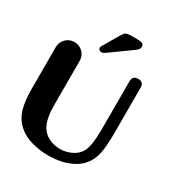

<svg xmlns="http://www.w3.org/2000/svg" viewBox="-209 -1065 1151 1220"><g transform="rotate(30 366.5 -454.5)"><path d="M574.2 -700.7Q615.2 -700.7 615.2 -660.2V-317.9Q614.7 -237.3 605 -180.2Q594.7 -123 558.1 -80.1Q531.7 -48.8 491.7 -29.3Q452.1 -9.3 407.7 -1Q364.3 7.3 319.3 7.3Q258.8 7.3 197.3 -9.8Q136.2 -27.3 95.7 -64.9Q50.3 -107.9 34.7 -167.5Q19.5 -226.6 19.5 -305.7V-613.8Q19.5 -649.9 44.9 -675.3Q70.3 -700.7 107.4 -700.7Q144 -700.7 169.4 -675.3Q194.8 -649.9 194.8 -613.8V-305.7Q194.8 -271 196.3 -245.6Q198.2 -220.7 203.6 -194.8Q209 -168.9 219.7 -147Q241.2 -105.5 280.3 -85.9Q318.8 -65.9 366.7 -65.9Q407.7 -65.9 448.2 -85Q488.8 -104.5 508.3 -139.6Q532.7 -185.1 533.7 -303.7V-660.2Q533.7 -700.7 574.2 -700.7ZM439 -916Q466.8 -916 479.5 -910.6Q492.2 -905.3 492.2 -888.2Q492.2 -878.4 487.8 -871.6Q482.9 -864.3 475.6 -858.4Q467.8 -852.5 459.5 -846.2L328.6 -752L312.5 -740.7Q307.1 -736.8 300.3 -733.4Q293.5 -730 287.1 -730Q277.3 -730 270.5 -735.4Q263.2 -741.2 263.2 -750Q263.2 -759.8 278.8 -782.7L331.5 -873Q344.2 -894 349.6 -900.9Q354.5 -907.7 364.3 -911.1Q373.5 -914.6 394 -916Z"/></g></svg>

Font: inglobal
Style: Bold
Weight: 700
Designer: Andrey Kochetov, Denis Davydov, Evgeny Yurtaev
Foundry: inglobal.ru
Version: Version 1.00 September 25, 2014, initial release